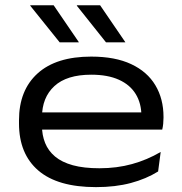

<svg xmlns="http://www.w3.org/2000/svg" viewBox="-20 -714 708 748"><path d="M354 15Q204.5 15 129.2 -49.8Q54 -114.5 54 -233.5V-245.5Q54 -362.5 126.5 -428Q199 -493.5 335.5 -493.5Q428.5 -493.5 491 -464.2Q553.5 -435 585.2 -382Q617 -329 617 -258.5V-255.5Q617 -244 615.8 -231.5Q614.5 -219 612 -209H528.5Q530 -220.5 530.5 -234.5Q531 -248.5 531 -261.5Q531 -311 509 -347.2Q487 -383.5 443.5 -403.2Q400 -423 335.5 -423Q240 -423 191.8 -378.5Q143.5 -334 143.5 -257V-249.5V-240V-224Q143.5 -187.5 155.8 -157Q168 -126.5 194.5 -104.2Q221 -82 263.8 -70.2Q306.5 -58.5 367.5 -58.5Q435.5 -58.5 494.2 -74.8Q553 -91 606 -122L596 -46Q549.5 -17 489.5 -1Q429.5 15 354 15ZM95 -209V-276H594.5V-209ZM189 -693.5 287 -550V-549H212.5L98 -691.5V-693.5ZM370 -693.5 468 -550V-549H393L279.5 -691.5V-693.5Z"/></svg>

Font: Anek Latin Expanded
Style: Regular
Weight: 400
Width: 7
Designer: Yesha Goshar
Foundry: Ek Type
Version: Version 1.003